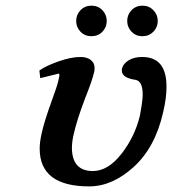

<svg xmlns="http://www.w3.org/2000/svg" viewBox="-20 -646 608 678"><path d="M264.4 -533.9Q249 -549.8 249 -572Q249 -594.2 264.4 -610.1Q279.8 -626 303 -626Q326.2 -626 341.6 -610.1Q356.9 -594.2 356.9 -572Q356.9 -549.8 341.6 -533.9Q326.2 -518.1 303 -518.1Q279.8 -518.1 264.4 -533.9ZM444.6 -533.9Q429.2 -549.8 429.2 -572Q429.2 -594.2 444.6 -610.1Q460 -626 482.9 -626Q505.9 -626 521.5 -610.1Q537.1 -594.2 537.1 -572Q537.1 -549.8 521.5 -533.9Q505.9 -518.1 482.9 -518.1Q460 -518.1 444.6 -533.9ZM556.2 -250Q528.3 -126 452.6 -56.9Q377 12.2 294.9 12.2Q120.1 12.2 120.1 -121.1Q120.1 -144 127 -174.8Q136.7 -218.8 163.1 -291Q182.1 -342.8 186 -360.8Q188 -368.7 189 -374.8Q189.9 -380.9 189.5 -383.5Q189 -386.2 188 -386.2L122.1 -370.1L119.1 -397Q141.1 -413.1 186 -429Q231 -444.8 264.2 -444.8Q287.1 -444.8 300.5 -434.3Q314 -423.8 314 -405.8Q314 -397.9 313 -394Q307.1 -365.2 279.8 -296.9Q251 -220.7 240.2 -171.9Q234.4 -147.9 233.9 -125Q233.9 -42 308.1 -42Q361.3 -42 408.7 -102.5Q456.1 -163.1 474.1 -237.8Q483.9 -291 483.9 -312Q483.9 -357.9 460 -363.8Q410.2 -370.6 410.2 -397Q410.2 -401.9 411.1 -404.8Q415 -420.9 434.1 -432.9Q453.1 -444.8 481.9 -444.8Q567.9 -444.8 567.9 -340.8Q568.4 -301.8 556.2 -250Z"/></svg>

Font: Linux Libertine
Style: Semibold Italic
Weight: 600
Italic angle: -11.5°
Designer: Philipp H. Poll
Foundry: Philipp H. Poll
Version: Version 5.1.2 ; ttfautohint (v0.9)